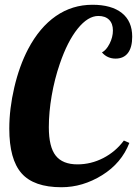

<svg xmlns="http://www.w3.org/2000/svg" viewBox="-20 -770 575 806"><path d="M185 -236Q185 -153 214 -116.5Q243 -80 305 -80Q362 -80 413.5 -106.5Q465 -133 500 -180L523 -170Q490 -85 408.5 -34.5Q327 16 238 16Q122 16 70.5 -42.5Q19 -101 19 -230Q19 -313 40 -403Q61 -493 98 -564Q146 -655 214.5 -702.5Q283 -750 368 -750Q448 -750 491.5 -715.5Q535 -681 535 -616Q535 -571 517 -547.5Q499 -524 465 -524Q448 -524 433.5 -530.5Q419 -537 408 -550Q426 -559 440 -586.5Q454 -614 454 -642Q454 -671 438 -687Q422 -703 393 -703Q349 -703 306 -649.5Q263 -596 231 -502Q209 -438 197 -368.5Q185 -299 185 -236Z"/></svg>

Font: Galada
Style: Regular
Weight: 400
Designer: Latin by Pablo Impallari, Bengali by Jeremie Hornus, Yoann Minet, and Juan Bruce
Foundry: black foundry
Version: Version 1.261;PS 1.261;hotconv 1.0.86;makeotf.lib2.5.63406